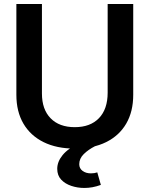

<svg xmlns="http://www.w3.org/2000/svg" viewBox="-20 -723 740 950"><path d="M350.1 12.2Q260.3 12.2 195.6 -19.8Q130.9 -51.8 95.9 -111.3Q61 -170.9 61 -253.9V-703.1H187.5V-260.3Q187.5 -181.6 230.5 -137.7Q273.4 -93.8 350.1 -93.8Q426.8 -93.8 469.7 -138.4Q512.7 -183.1 512.7 -264.6V-703.1H639.2V-253.9Q639.2 -170.9 604.5 -111.3Q569.8 -51.8 505.1 -19.8Q440.4 12.2 350.1 12.2ZM397.5 207Q363.8 207 333 196.8Q302.2 186.5 282.7 165.8Q263.2 145 263.2 112.3Q263.2 77.1 289.8 44.4Q316.4 11.7 373.5 -15.1H399.4V0H450.7Q416.5 17.6 394.3 39.6Q372.1 61.5 372.1 89.4Q372.1 110.4 388.7 122.6Q405.3 134.8 429.7 134.8Q447.8 134.8 461.4 129.9L479 191.9Q457.5 199.7 437.3 203.4Q417 207 397.5 207Z"/></svg>

Font: Schibsted Grotesk SemiBold
Style: Regular
Weight: 600
Designer: Bakken & Baeck AS, Henrik Kongsvoll
Foundry: Schibsted ASA
Version: Version 1.100;gftools[0.9.25]